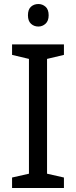

<svg xmlns="http://www.w3.org/2000/svg" viewBox="-20 -935 379 955"><path d="M298 0H40V-52L124 -71V-642L40 -662V-714H298V-662L214 -642V-71L298 -52ZM171 -915Q191 -915 206.5 -901.5Q222 -888 222 -859Q222 -831 206.5 -817Q191 -803 171 -803Q149 -803 134 -817Q119 -831 119 -859Q119 -888 134 -901.5Q149 -915 171 -915Z"/></svg>

Font: Noto Sans Tirhuta
Style: Regular
Weight: 400
Designer: Monotype Design Team
Foundry: Monotype Imaging Inc.
Version: Version 2.003; ttfautohint (v1.8.4.7-5d5b)